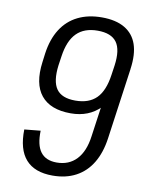

<svg xmlns="http://www.w3.org/2000/svg" viewBox="-81 -767 648 834"><g transform="rotate(10 242.5 -350.0)"><path d="M418 -194Q409 -130 382 -85Q355 -40 311 -16.5Q267 7 208 7Q129 7 90 -37Q51 -81 53 -169L124 -176Q122 -113 145 -82.5Q168 -52 216 -52Q270 -52 303.5 -87.5Q337 -123 346 -191L391 -509L462 -508ZM301 -707Q363 -707 402 -684Q441 -661 456 -617.5Q471 -574 462 -509L432 -471Q419 -375 369 -324Q319 -273 239 -273Q149 -273 108 -323.5Q67 -374 80 -471L85 -510Q94 -574 122 -618Q150 -662 195.5 -684.5Q241 -707 301 -707ZM293 -647Q234 -647 200.5 -613.5Q167 -580 157 -510L151 -469Q142 -398 165.5 -364.5Q189 -331 249 -331Q309 -331 342 -364Q375 -397 385 -469L391 -510Q401 -581 377 -614Q353 -647 293 -647Z"/></g></svg>

Font: Pathway Extreme Condensed Light
Style: Italic
Weight: 300
Width: 3
Italic angle: -8°
Version: Version 1.001;gftools[0.9.26]